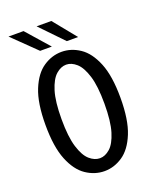

<svg xmlns="http://www.w3.org/2000/svg" viewBox="-163 -983 876 1085"><g transform="rotate(-20 275.0 -440.0)"><path d="M275 11Q216.5 11 164.8 -23.8Q113 -58.5 81 -137.2Q49 -216 49 -348Q49 -479.5 81 -558Q113 -636.5 164.8 -671.2Q216.5 -706 275 -706Q333 -706 384.5 -671.2Q436 -636.5 468 -558Q500 -479.5 500 -348Q500 -216 468 -137.2Q436 -58.5 384.5 -23.8Q333 11 275 11ZM275 -66.5Q306.5 -66.5 336 -92.5Q365.5 -118.5 384.5 -180Q403.5 -241.5 403.5 -348Q403.5 -454 384.5 -515.2Q365.5 -576.5 336 -602.8Q306.5 -629 275 -629Q243 -629 213.2 -602.8Q183.5 -576.5 164.5 -515.2Q145.5 -454 145.5 -348Q145.5 -241.5 164.5 -180Q183.5 -118.5 213.2 -92.5Q243 -66.5 275 -66.5ZM324.5 -752.5 192.5 -889.5H281L392.5 -752.5ZM164 -752.5 23.5 -889.5H114L234.5 -752.5Z"/></g></svg>

Font: Trispace SemiCondensed
Style: Regular
Weight: 400
Width: 4
Designer: Tyler Finck
Foundry: Etcetera Type Company
Version: Version 1.210; ttfautohint (v1.8.3)